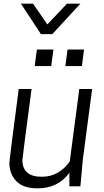

<svg xmlns="http://www.w3.org/2000/svg" viewBox="-20 -1015 568 1046"><path d="M23 0ZM259 -655H169L181 -745H271ZM426 -655H336L348 -745H438ZM184 11Q106 11 68.5 -28.5Q31 -68 31 -129Q31 -142 82 -530H152Q104 -169 102 -144Q102 -52 208 -52Q300 -52 360 -135L412 -530H482L431 -144L418 0H358V-74Q297 11 184 11ZM418 -829ZM265 -829H203L94 -995H160L238 -882L345 -995H418Z"/></svg>

Font: Tanohe Sans
Style: Italic
Weight: 400
Designer: Village Type and Design LLC & Cristiano Sobral
Foundry: Cooper Hewitt Smithsonian Design Museum
Version: Version 1.00;September 29, 2021;FontCreator 13.0.0.2655 64-b